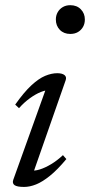

<svg xmlns="http://www.w3.org/2000/svg" viewBox="-20 -728 355 758"><path d="M32.5 -18.5 163.5 -383.5 178 -372.5Q162 -373 141.2 -364.8Q120.5 -356.5 98 -340.2Q75.5 -324 55 -301L40 -315Q75 -364.5 104 -391.2Q133 -418 158.2 -428.5Q183.5 -439 206 -439Q225.5 -439 234.8 -431.5Q244 -424 239 -410.5L108 -36L99.5 -55Q116 -52.5 137 -59Q158 -65.5 181.8 -79.8Q205.5 -94 228.5 -115.5L242 -100Q207 -58 177.2 -34Q147.5 -10 122.5 0Q97.5 10 75 10Q47 10 37.2 2.8Q27.5 -4.5 32.5 -18.5ZM200.5 -651Q200.5 -667 207.8 -679.8Q215 -692.5 227.8 -700Q240.5 -707.5 257.5 -707.5Q283.5 -707.5 299.2 -691.2Q315 -675 315 -651Q315 -634.5 307.8 -621.8Q300.5 -609 287.8 -601.5Q275 -594 257.5 -594Q232 -594 216.2 -610.2Q200.5 -626.5 200.5 -651Z"/></svg>

Font: Newsreader 20pt
Style: Italic
Weight: 400
Italic angle: -17°
Version: Version 1.003